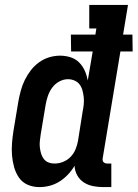

<svg xmlns="http://www.w3.org/2000/svg" viewBox="-20 -755 561 783"><path d="M141 8Q115 8 93 -1.5Q71 -11 57.5 -30.5Q44 -50 37.5 -73.5Q31 -97 29 -121.5Q27 -146 29 -171.5Q31 -197 35 -222L55 -342Q59 -364 65 -386Q71 -408 81 -428.5Q91 -449 105.5 -468Q120 -487 139.5 -501Q159 -515 181 -521.5Q203 -528 225 -528Q247 -528 267.5 -521.5Q288 -515 302.5 -500.5Q317 -486 325.5 -467Q334 -448 338 -427L358 -545H270L269 -614H369L373 -639H344V-735H502L482 -614H520L521 -545H471L399 -111Q398 -107 398.5 -102Q399 -97 402 -94Q405 -91 409 -89.5Q413 -88 418 -88H434V8H402Q380 8 359.5 4Q339 0 322 -11Q305 -22 295 -40Q285 -58 284 -79Q273 -60 257.5 -43.5Q242 -27 223 -15Q204 -3 183 2.5Q162 8 141 8ZM202 -88Q220 -88 237.5 -95Q255 -102 268 -115.5Q281 -129 288 -146Q295 -163 298 -180L317 -300Q320 -315 321.5 -329.5Q323 -344 321.5 -358Q320 -372 316.5 -385.5Q313 -399 305 -410Q297 -421 284 -426.5Q271 -432 257 -432Q239 -432 221.5 -422.5Q204 -413 192.5 -397Q181 -381 175 -363Q169 -345 166 -327L146 -207Q144 -193 142.5 -180Q141 -167 142.5 -154Q144 -141 147.5 -129Q151 -117 158.5 -107Q166 -97 177.5 -92.5Q189 -88 202 -88Z"/></svg>

Font: Iosevka Curly Slab
Style: Bold Italic
Weight: 700
Italic angle: -9°
Monospace: yes
Designer: Belleve Invis
Foundry: Belleve Invis
Version: Version 22.1.2; ttfautohint (v1.8.4)